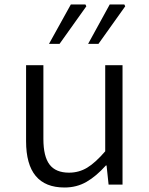

<svg xmlns="http://www.w3.org/2000/svg" viewBox="-20 -821 661 854"><path d="M96 -193V-531H173V-203Q173 -125 200.5 -89Q228 -53 287 -53Q331 -53 367.5 -75Q404 -97 448 -148V-531H525V0H463L454 -85H451Q408 -37 364.5 -12Q321 13 267 13Q96 13 96 -193ZM468 -801H533L537 -793L418 -626H372ZM295 -801H360L364 -793L245 -626H198Z"/></svg>

Font: Nebula Sans Book
Style: Regular
Weight: 400
Designer: Paul D. Hunt for Adobe (as Source Sans)
Foundry: Nebula Entertainment & Broadcasting LLC
Version: Version 1.010